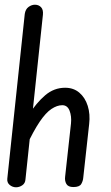

<svg xmlns="http://www.w3.org/2000/svg" viewBox="-20 -793 472 814"><path d="M291 0Q269 0 261.5 -13Q254 -26 256 -43L281 -270Q284 -300 275 -323.5Q266 -347 244 -347Q222 -347 198 -331Q174 -315 148 -276.5Q122 -238 90 -170L101 -305Q134 -357 171.5 -389Q209 -421 256 -421Q292 -421 316.5 -400Q341 -379 352 -344Q363 -309 358 -267L333 -40Q332 -26 324.5 -13Q317 0 291 0ZM48 1Q33 1 21 -9Q9 -19 11 -36L85 -734Q88 -754 101 -763.5Q114 -773 128 -773Q144 -773 154 -762.5Q164 -752 162 -731L88 -33Q87 -16 74.5 -7.5Q62 1 48 1Z"/></svg>

Font: Edu NSW ACT Foundation Medium
Style: Regular
Weight: 500
Version: Version 1.003